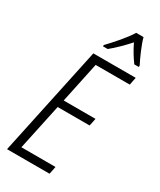

<svg xmlns="http://www.w3.org/2000/svg" viewBox="-232 -1011 906 1087"><g transform="rotate(30 221.5 -468.0)"><path d="M194 -785 193 -776H224C261 -806 300 -845 334 -883C352 -844 377 -804 398 -776H427L428 -785C409 -821 376 -895 366 -936H318C289 -888 234 -827 194 -785ZM14 0H292L302 -50H79L143 -350H352L362 -399H154L210 -664H433L443 -714H166Z"/></g></svg>

Font: Noto Sans Condensed Light
Style: Italic
Weight: 300
Width: 3
Italic angle: -12°
Designer: Monotype Design Team
Foundry: Monotype Imaging Inc.
Version: Version 2.013